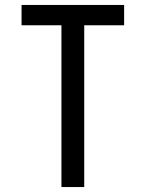

<svg xmlns="http://www.w3.org/2000/svg" viewBox="-20 -755 588 775"><path d="M228 0V-653H67V-735H481V-653H320V0Z"/></svg>

Font: Iosevka Semi-Condensed Medium
Style: Regular
Weight: 500
Monospace: yes
Designer: Belleve Invis
Foundry: Belleve Invis
Version: Version 27.3.5